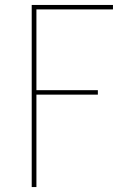

<svg xmlns="http://www.w3.org/2000/svg" viewBox="-20 -540 540 775"><path d="M108 215V-520H436V-502H127V-176H375V-158H127V215Z"/></svg>

Font: Iosevka SS04 Thin
Style: Regular
Weight: 100
Monospace: yes
Designer: Belleve Invis
Foundry: Belleve Invis
Version: Version 19.0.0; ttfautohint (v1.8.4)